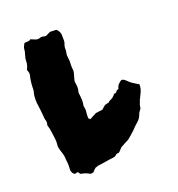

<svg xmlns="http://www.w3.org/2000/svg" viewBox="-121 -718 786 849"><g transform="rotate(-20 272.5 -293.5)"><path d="M500 -266Q500 -244 491 -227Q487 -220 484.5 -213.5Q482 -207 478 -201Q477 -198 476 -194.5Q475 -191 474 -189Q470 -182 469.5 -174.5Q469 -167 466 -161Q456 -150 452 -137Q449 -130 444.5 -123.5Q440 -117 434 -112Q426 -105 418.5 -98Q411 -91 404 -83Q397 -76 388.5 -69Q380 -62 371 -54Q365 -50 352 -44Q348 -41 342.5 -38.5Q337 -36 330 -32Q328 -30 323.5 -25Q319 -20 314 -15Q313 -14 311 -13Q309 -12 307 -12Q300 -13 295 -7.5Q290 -2 282 -1Q262 1 243 4.5Q224 8 204 10Q199 13 192 14Q188 17 184 21Q180 25 176 30Q165 34 159 31Q149 25 139.5 22Q130 19 122 18Q117 16 115.5 12.5Q114 9 112 7Q109 5 108 6Q106 7 102.5 7.5Q99 8 97 9Q90 6 87 0.5Q84 -5 82 -12Q83 -24 83 -36Q83 -48 81 -60Q80 -67 80 -73.5Q80 -80 78 -87Q75 -100 71 -110Q69 -118 67.5 -124.5Q66 -131 67 -138Q69 -153 67 -167.5Q65 -182 63 -197Q62 -213 55 -235Q57 -241 57.5 -247.5Q58 -254 55 -261Q54 -265 53.5 -268Q53 -271 53 -275Q51 -304 47 -330Q42 -361 48 -390Q50 -393 50 -397.5Q50 -402 51 -407Q51 -424 53 -440Q55 -456 59 -471Q60 -479 58 -484.5Q56 -490 54 -496Q64 -514 64 -531Q64 -546 69 -560Q74 -574 75 -590Q75 -592 76 -594.5Q77 -597 78 -599Q80 -603 81.5 -605.5Q83 -608 84 -611Q92 -613 100 -612.5Q108 -612 114 -618Q119 -616 123 -614.5Q127 -613 131 -611Q146 -604 159 -610Q165 -612 171.5 -610Q178 -608 185 -608Q190 -611 196 -613.5Q202 -616 208 -619Q215 -619 222.5 -618.5Q230 -618 237 -618Q239 -616 240.5 -614.5Q242 -613 244 -611Q247 -606 249.5 -600.5Q252 -595 252 -589Q252 -577 252.5 -565.5Q253 -554 248 -543Q245 -535 245.5 -526Q246 -517 244 -508Q242 -501 242.5 -493.5Q243 -486 244 -478Q245 -474 245 -470.5Q245 -467 245 -463Q244 -452 244.5 -441.5Q245 -431 246 -421Q244 -408 240.5 -397.5Q237 -387 235 -376Q237 -363 238 -351Q239 -339 235 -327Q234 -324 234.5 -321.5Q235 -319 235 -316Q237 -303 237.5 -289Q238 -275 235 -261V-258Q239 -244 237 -230Q235 -216 236 -202Q237 -201 239 -199Q241 -197 243 -195Q252 -200 260 -204Q268 -208 275 -212Q285 -214 292.5 -214.5Q300 -215 307 -216Q312 -220 320 -227.5Q328 -235 344 -236Q347 -241 357.5 -245.5Q368 -250 370 -254Q375 -257 377.5 -261.5Q380 -266 384 -265Q389 -264 392.5 -270Q396 -276 400 -276Q402 -277 403.5 -277.5Q405 -278 406 -279Q408 -290 415 -298Q422 -306 431 -311Q441 -311 450 -302Q463 -289 470.5 -284Q478 -279 491 -271Q494 -270 500 -266Z"/></g></svg>

Font: Daruma Drop One
Style: Regular
Weight: 400
Designer: Maniackers Design
Version: Version 1.000